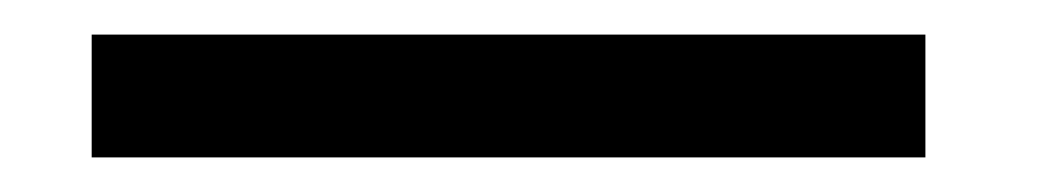

<svg xmlns="http://www.w3.org/2000/svg" viewBox="-20 -91 610 111"><path d="M33 0V-71H515V0Z"/></svg>

Font: Darker Grotesque Light
Style: Bold
Weight: 700
Version: Version 1.000;gftools[0.9.28]